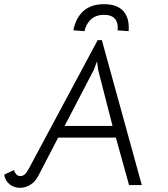

<svg xmlns="http://www.w3.org/2000/svg" viewBox="-37 -885 805 918"><path d="M-17 -50 30 -72Q33 -60 41 -51.5Q49 -43 60 -43Q72 -43 81.5 -51.5Q91 -60 101 -79L430 -693H450L641 0H580L517 -227H241L144 -40Q130 -15 107 -1Q84 13 59 13Q28 13 7.5 -5Q-13 -23 -17 -50ZM501 -283 432 -552 427 -592 412 -552 272 -283ZM578 -736 525 -740Q526 -745 526 -754Q526 -782 510 -798Q494 -814 461 -814Q421 -814 397.5 -792Q374 -770 367 -736L314 -740Q324 -797 360.5 -831Q397 -865 461 -865Q524 -865 553.5 -831Q583 -797 578 -736Z"/></svg>

Font: Bellota
Style: Italic
Weight: 400
Italic angle: -7.5°
Designer: Kemie Guaida
Foundry: Kemie Guaida
Version: Version 4.001